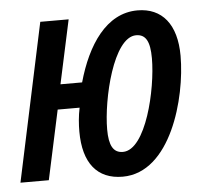

<svg xmlns="http://www.w3.org/2000/svg" viewBox="-48 -597 694 654"><g transform="rotate(-5 299.0 -270.0)"><path d="M346 10C510 10 578 -238 578 -383C578 -491 529 -550 445 -550C338 -550 271 -447 236 -322H162L209 -540H112L-3 0H94L145 -237H220C214 -209 212 -180 212 -156C212 -48 259 10 346 10ZM354 -74C321 -74 307 -100 307 -155C307 -258 355 -466 433 -466C466 -466 480 -441 480 -383C480 -278 433 -74 354 -74Z"/></g></svg>

Font: Noto Sans UI Condensed Medium
Style: Italic
Weight: 500
Width: 3
Italic angle: -12°
Designer: Monotype Design Team
Foundry: Monotype Imaging Inc.
Version: Version 1.901